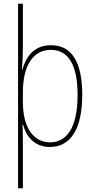

<svg xmlns="http://www.w3.org/2000/svg" viewBox="-20 -780 511 1032"><path d="M422 -270C422 -449 364 -537 254 -537C161 -537 119 -473 100 -405H98C101 -443 103 -490 103 -522V-760H77V232H103V-21C103 -56 102 -88 101 -110H104C119 -51 162 10 248 10C355 10 422 -80 422 -270ZM397 -270C397 -86 334 -15 249 -15C163 -15 103 -89 103 -232V-284C103 -426 157 -512 253 -512C350 -512 397 -427 397 -270Z"/></svg>

Font: Noto Sans Sinhala Condensed Thin
Style: Regular
Weight: 100
Width: 3
Designer: Jelle Bosma - Monotype Design Team
Foundry: Monotype Imaging Inc.
Version: Version 2.006